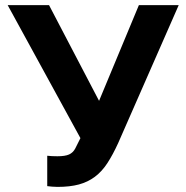

<svg xmlns="http://www.w3.org/2000/svg" viewBox="-20 -720 729 752"><path d="M205 12Q194 12 183.5 11Q173 10 165 9V-110Q173 -109 183.5 -108.5Q194 -108 205 -108Q235 -108 250.5 -115Q266 -122 274.5 -138Q283 -154 295 -179L10 -700H172L368 -325L524 -700H680L443 -160Q422 -114 400.5 -81Q379 -48 351.5 -27.5Q324 -7 289 2.5Q254 12 205 12Z"/></svg>

Font: Golos Text SemiBold
Style: Regular
Weight: 600
Designer: A.Korolkova, Vitaly Kuzmin
Foundry: ParaType Ltd
Version: Version 2.004